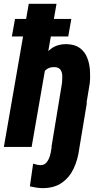

<svg xmlns="http://www.w3.org/2000/svg" viewBox="-30 -770 529 1006"><path d="M279.8 -231.4H425.3L384.8 11.7Q377.9 66.4 356 113Q334 159.7 293.9 187.7Q253.9 215.8 193.4 215.8Q175.8 215.3 159.4 212.9Q143.1 210.4 126.5 206.5L143.6 87.4Q152.8 90.3 162.8 92.8Q172.9 95.2 182.6 95.2Q202.6 95.2 214.1 80.8Q225.6 66.4 231.2 47.4Q236.8 28.3 238.8 12.2ZM266.1 -750 135.7 0H-9.8L120.6 -750ZM167 -281.2 135.3 -279.8Q139.2 -318.8 150.1 -364Q161.1 -409.2 182.6 -449.5Q204.1 -489.7 238 -514.9Q272 -540 320.8 -538.6Q363.8 -537.1 389.2 -517.8Q414.6 -498.5 426.8 -467.8Q439 -437 441.4 -400.9Q443.8 -364.7 439.9 -330.6L384.8 0H239.7L294.4 -332Q296.4 -350.1 296.4 -369.9Q296.4 -389.6 287.6 -403.6Q278.8 -417.5 254.9 -418.5Q228.5 -418.9 212.2 -405.3Q195.8 -391.6 187 -370.1Q178.2 -348.6 174.1 -324.7Q169.9 -300.8 167 -281.2ZM343.8 -670.9 327.6 -579.1H32.2L48.8 -670.9Z"/></svg>

Font: Roboto Condensed ExtraBold
Style: Italic
Weight: 800
Italic angle: -12°
Designer: Christian Robertson
Foundry: Google
Version: Version 3.008; 2023